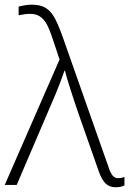

<svg xmlns="http://www.w3.org/2000/svg" viewBox="-26 -786 549 816"><path d="M-5.9 0 227.1 -533.2 200.2 -613.8Q183.1 -666 170.9 -686.3Q158.7 -706.5 142.6 -716.8Q126.5 -727.1 103 -727.1Q81.5 -727.1 53.2 -721.2V-757.8Q84 -766.1 108.9 -766.1Q142.1 -766.1 163.6 -754.9Q185.1 -743.7 201.7 -717.5Q218.3 -691.4 241.2 -627L437 -70.8Q444.3 -49.8 453.1 -39.3Q461.9 -28.8 476.1 -28.8Q491.2 -28.8 502.9 -34.2V2Q488.3 9.8 464.8 9.8Q439.5 9.8 423.1 -5.9Q406.7 -21.5 394 -57.1L310.1 -295.9Q263.2 -432.6 250 -485.8H248Q232.4 -439.5 210.7 -387.2Q189 -335 44.9 0Z"/></svg>

Font: JBL Sans
Style: Light
Weight: 300
Version: Version 1.10